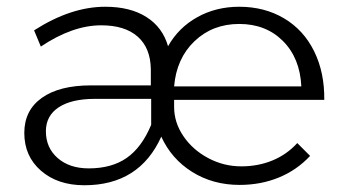

<svg xmlns="http://www.w3.org/2000/svg" viewBox="-20 -546 1022 569"><path d="M695 -53Q745 -53 787.5 -70.5Q830 -88 861 -122L899 -84Q860 -42 806.5 -20Q753 2 690 2Q611 2 549.5 -36.5Q488 -75 458 -141Q393 3 230 3Q151 3 101.5 -40Q52 -83 52 -152Q52 -219 104 -256Q156 -293 250 -293H427V-341Q426 -404 388 -437.5Q350 -471 280 -471Q195 -471 101 -408L81 -456Q190 -526 292 -526Q366 -526 414 -495.5Q462 -465 478 -409Q509 -464 564.5 -495Q620 -526 689 -526Q764 -526 822 -491.5Q880 -457 911 -394Q942 -331 941 -250H496V-229Q496 -183 523.5 -142.5Q551 -102 597 -77.5Q643 -53 695 -53ZM689 -475Q610 -475 556.5 -424Q503 -373 496 -290H873Q869 -374 818.5 -424.5Q768 -475 689 -475ZM116 -157Q116 -108 151 -77.5Q186 -47 243 -47Q311 -47 355.5 -78Q400 -109 428 -176V-253H261Q192 -253 154 -228Q116 -203 116 -157Z"/></svg>

Font: TypoPRO Montserrat
Style: Regular
Weight: 300
Designer: Julieta Ulanovsky
Foundry: Julieta Ulanovsky
Version: Version 6.001